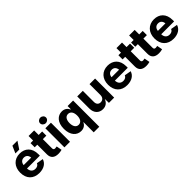

<svg xmlns="http://www.w3.org/2000/svg" viewBox="277 -2226 3886 3886"><g transform="rotate(-45 2220.0 -283.5)"><path d="M310.1 10.3C439.9 10.3 527.8 -49.3 555.2 -142.1L412.1 -167C397.5 -127.9 360.8 -106.9 312.5 -106.9C244.1 -106.9 197.3 -149.4 194.3 -232.9H563V-274.9C563 -458 451.7 -552.7 303.2 -552.7C141.1 -552.7 37.1 -439 37.1 -270.5C37.1 -96.7 140.6 10.3 310.1 10.3ZM244.1 -614.7H354L456.1 -768.6H312ZM195.3 -329.1C201.7 -392.1 239.7 -435.1 304.7 -435.1C368.2 -435.1 403.8 -395 410.6 -329.1Z M682.1 -675.8V-545.9H608.4V-426.3H682.1V-149.4C682.1 -47.4 742.2 7.8 855 7.8C885.7 7.8 920.4 4.4 956.5 -5.9L934.6 -123.5C924.8 -121.1 899.4 -117.2 887.7 -117.2C855 -117.2 841.3 -132.3 841.3 -164.1V-426.3H941.4V-545.9H841.3V-675.8Z M1032.7 0H1192.4V-545.9H1032.7ZM1112.3 -612.8C1159.2 -612.8 1197.3 -648.4 1197.3 -691.9C1197.3 -735.8 1159.2 -771 1112.3 -771C1065.9 -771 1027.8 -735.8 1027.8 -691.9C1027.8 -648.4 1065.9 -612.8 1112.3 -612.8Z M1826.7 204.1V-545.9H1669.4V-453.1H1663.1C1643.1 -499.5 1597.7 -552.7 1507.8 -552.7C1390.6 -552.7 1288.6 -461.4 1288.6 -272C1288.6 -88.9 1385.7 8.3 1509.3 8.3C1595.2 8.3 1642.1 -41 1663.1 -87.9H1667V204.1ZM1561 -117.7C1490.7 -117.7 1452.6 -180.2 1452.6 -272.5C1452.6 -364.3 1490.2 -426.8 1561 -426.8C1630.9 -426.8 1670.9 -367.2 1670.9 -272.5C1670.9 -178.7 1630.4 -117.7 1561 -117.7Z M2133.3 6.8C2218.8 6.8 2273.9 -39.6 2303.7 -116.2L2306.2 0H2456.5V-545.9H2296.9V-232.4C2296.9 -165 2256.3 -125 2197.8 -125C2139.2 -125 2104.5 -163.6 2104.5 -228V-545.9H1944.8V-198.7C1944.8 -72.8 2019.5 6.8 2133.3 6.8Z M2825.7 10.3C2955.6 10.3 3043.5 -49.3 3070.8 -142.1L2927.7 -167C2913.1 -127.9 2876.5 -106.9 2828.1 -106.9C2759.8 -106.9 2712.9 -149.4 2710 -232.9H3078.6V-274.9C3078.6 -458 2967.3 -552.7 2818.8 -552.7C2656.7 -552.7 2552.7 -439 2552.7 -270.5C2552.7 -96.7 2656.2 10.3 2825.7 10.3ZM2710.9 -329.1C2717.3 -392.1 2755.4 -435.1 2820.3 -435.1C2883.8 -435.1 2919.4 -395 2926.3 -329.1Z M3197.8 -675.8V-545.9H3124V-426.3H3197.8V-149.4C3197.8 -47.4 3257.8 7.8 3370.6 7.8C3401.4 7.8 3436 4.4 3472.2 -5.9L3450.2 -123.5C3440.4 -121.1 3415 -117.2 3403.3 -117.2C3370.6 -117.2 3356.9 -132.3 3356.9 -164.1V-426.3H3457V-545.9H3356.9V-675.8Z M3560.1 -675.8V-545.9H3486.3V-426.3H3560.1V-149.4C3560.1 -47.4 3620.1 7.8 3732.9 7.8C3763.7 7.8 3798.3 4.4 3834.5 -5.9L3812.5 -123.5C3802.7 -121.1 3777.3 -117.2 3765.6 -117.2C3732.9 -117.2 3719.2 -132.3 3719.2 -164.1V-426.3H3819.3V-545.9H3719.2V-675.8Z M4151.9 10.3C4281.7 10.3 4369.6 -49.3 4397 -142.1L4253.9 -167C4239.3 -127.9 4202.6 -106.9 4154.3 -106.9C4085.9 -106.9 4039.1 -149.4 4036.1 -232.9H4404.8V-274.9C4404.8 -458 4293.5 -552.7 4145 -552.7C3982.9 -552.7 3878.9 -439 3878.9 -270.5C3878.9 -96.7 3982.4 10.3 4151.9 10.3ZM4037.1 -329.1C4043.5 -392.1 4081.5 -435.1 4146.5 -435.1C4210 -435.1 4245.6 -395 4252.4 -329.1Z"/></g></svg>

Font: Raveo
Style: Bold
Weight: 700
Designer: Jakub Foglar, Rasmus Andersson (Inter)
Foundry: Jakubfoglar.com
Version: Version 1.100;Glyphs 3.2.3 (3260)